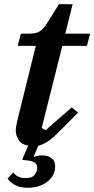

<svg xmlns="http://www.w3.org/2000/svg" viewBox="-20 -682 448 912"><path d="M113 210Q73 210 49 195.5Q25 181 16 166L43 137Q62 164 103 164Q133 164 145 147.5Q157 131 157 115Q157 102 147.5 92.5Q138 83 109 80L85 77L114 10Q82 4 68.5 -17Q55 -38 55 -62Q55 -75 58 -90Q61 -105 64 -116L150 -464H64L79 -522H117Q151 -522 168.5 -533Q186 -544 203 -571L260 -662H325L290 -522H408L393 -464H276L178 -74L197 -64L321 -172L351 -147L262 -58Q228 -23 205.5 -9Q183 5 162 10L141 59L143 63Q163 56 180 56Q207 56 224.5 69Q242 82 242 108Q242 132 231.5 150.5Q221 169 203 182.5Q185 196 161.5 203Q138 210 113 210Z"/></svg>

Font: IBM Plex Serif SmBld
Style: Italic
Weight: 600
Italic angle: -14°
Designer: Mike Abbink, Paul van der Laan, Pieter van Rosmalen
Foundry: Bold Monday
Version: Version 3.001